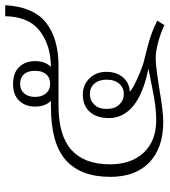

<svg xmlns="http://www.w3.org/2000/svg" viewBox="23 -658 649 735"><g transform="rotate(-90 347.5 -290.5)"><path d="M86 -194Q86 -112 131 -64.5Q176 -17 255 -17Q293 -17 337 -24.5Q381 -32 452 -47Q357 -66 310 -104.5Q263 -143 263 -198Q263 -244 286.5 -271Q310 -298 354 -298Q390 -298 415 -272.5Q440 -247 440 -208Q440 -170 419.5 -145Q399 -120 364 -118Q376 -106 419 -87Q462 -68 485 -63Q551 -47 580 -37Q609 -27 636 -13L619 14Q543 -19 490 -19Q470 -19 432.5 -13.5Q395 -8 381 -6Q287 10 249 10Q149 10 93.5 -43Q38 -96 38 -193Q38 -306 102 -363Q166 -420 306 -420H329Q307 -442 307 -481Q307 -518 329.5 -541.5Q352 -565 394 -565Q436 -565 458.5 -541.5Q481 -518 481 -481Q481 -442 459 -420Q543 -421 597 -463Q651 -505 653 -595H695Q689 -487 628.5 -439Q568 -391 462 -391H311Q196 -391 141 -341.5Q86 -292 86 -194ZM344 -481Q344 -455 357.5 -439Q371 -423 394 -423Q418 -423 431 -438.5Q444 -454 444 -481Q444 -508 431 -523Q418 -538 394 -538Q371 -538 357.5 -522.5Q344 -507 344 -481ZM355 -141Q379 -141 394.5 -158.5Q410 -176 410 -207Q410 -237 394.5 -254Q379 -271 355 -271Q331 -271 314.5 -254Q298 -237 298 -207Q298 -176 314.5 -158.5Q331 -141 355 -141Z"/></g></svg>

Font: Trirong ExtraLight
Style: Regular
Weight: 275
Designer: Katatrad Team
Foundry: CadsonDemak
Version: Version 1.001